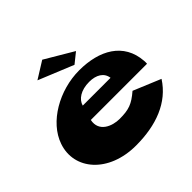

<svg xmlns="http://www.w3.org/2000/svg" viewBox="-152 -737 908 908"><g transform="rotate(-45 301.5 -283.5)"><path d="M243 -584 158 -531 334 -459 385 -500ZM580 -220C581 -224 580 -233 580 -239C571 -368 465 -425 331 -425C198 -425 62 -348 25 -239C-20 -109 87 17 270 17C405 17 516 -24 578 -121L441 -178C393 -137 366 -127 304 -127C256 -127 190 -152 204 -220ZM225 -295C234 -328 270 -353 326 -353C373 -353 406 -333 411 -295Z"/></g></svg>

Font: Hussar Milosc
Style: Bold
Weight: 700
Foundry: Cannot Into Space Fonts
Version: Version 1.02